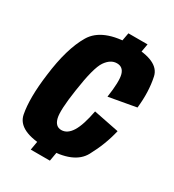

<svg xmlns="http://www.w3.org/2000/svg" viewBox="-169 -780 804 886"><g transform="rotate(30 233.5 -337.0)"><path d="M241 -614H343.5L355.5 -682.5H253.5ZM131.5 7.5H233.5L246 -64.5H144ZM191 -35.5Q335 -35.5 376.5 -111.8Q418 -188 436 -266.5L300.5 -293.5Q285.5 -214 262.8 -177.5Q240 -141 208 -141Q176.5 -141 166.8 -178.8Q157 -216.5 174.5 -332.5Q193.5 -463.5 218.8 -500Q244 -536.5 277.5 -536.5Q310 -536.5 319.5 -503Q329 -469.5 316 -381L461 -407Q471 -495 455.2 -569Q439.5 -643 295.5 -643Q140.5 -643 91.5 -560.5Q42.5 -478 24 -328.5Q6.5 -196.5 22.2 -116Q38 -35.5 191 -35.5Z"/></g></svg>

Font: Anybody Condensed
Style: Bold Italic
Weight: 700
Width: 3
Italic angle: -10°
Version: Version 1.113;gftools[0.9.25]